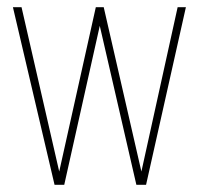

<svg xmlns="http://www.w3.org/2000/svg" viewBox="-20 -515 555 535"><path d="M132 0 16 -495H40L145 -37L247 -495H269L374 -37L475 -495H498L387 0H360L258 -443L159 0Z"/></svg>

Font: Alumni Sans SC Thin
Style: Regular
Weight: 100
Designer: Robert E. Leuschke
Foundry: Robert E. Leuschke
Version: Version 1.018